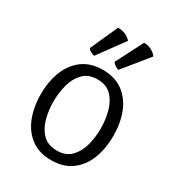

<svg xmlns="http://www.w3.org/2000/svg" viewBox="-175 -827 870 947"><g transform="rotate(30 259.5 -353.5)"><path d="M466 -245Q466 -171 442.8 -112.8Q419.5 -54.5 373.5 -21.2Q327.5 12 259 12Q190.5 12 144.8 -21.8Q99 -55.5 76 -113.8Q53 -172 53 -245Q53 -319 76.2 -377Q99.5 -435 145.5 -468.5Q191.5 -502 259 -502Q328 -502 374 -468.2Q420 -434.5 443 -376.5Q466 -318.5 466 -245ZM125 -245Q125 -195 137.5 -148.8Q150 -102.5 179.5 -72.8Q209 -43 260 -43Q310.5 -43 339.8 -72.8Q369 -102.5 381.5 -148.8Q394 -195 394 -245Q394 -294.5 381.5 -341.2Q369 -388 339.8 -418Q310.5 -448 260 -448Q209 -448 179.5 -418Q150 -388 137.5 -341.2Q125 -294.5 125 -245ZM367.5 -719Q391.5 -719 411 -708.5Q430.5 -698 441 -683.5L324.5 -540Q313.5 -543 303.8 -549.2Q294 -555.5 288.5 -565ZM219 -719Q243 -720 263 -710.5Q283 -701 294 -687.5L186 -540Q175 -542.5 164.8 -548Q154.5 -553.5 149 -563Z"/></g></svg>

Font: Signika Negative Light Light
Style: Regular
Weight: 300
Version: Version 2.001